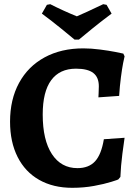

<svg xmlns="http://www.w3.org/2000/svg" viewBox="-20 -885 657 917"><path d="M28 -304Q28 -410 71 -489Q114 -568 193 -611Q272 -654 378 -654Q415 -654 457.5 -648.5Q500 -643 530.5 -637Q561 -631 569 -629L575 -616Q573 -609 568 -583.5Q563 -558 557.5 -516Q552 -474 549 -427L450 -420Q450 -425 451 -439.5Q452 -454 452 -473Q452 -516 425.5 -536.5Q399 -557 343 -557Q265 -557 224.5 -502Q184 -447 184 -338Q184 -216 228 -149Q272 -82 350 -82Q404 -82 434 -114.5Q464 -147 476 -220L575 -227Q572 -209 564.5 -150.5Q557 -92 555 -40L545 -28Q545 -27 511.5 -16.5Q478 -6 429 3Q380 12 325 12Q234 12 167 -26Q100 -64 64 -135.5Q28 -207 28 -304ZM357 -696H336Q322 -708 274 -747Q226 -786 180 -820L204 -862L220 -865Q283 -833 347 -807Q383 -822 473 -865L489 -862L513 -820Q467 -786 419 -747Q371 -708 357 -696Z"/></svg>

Font: Sahitya
Style: Bold
Weight: 700
Designer: Juan Pablo del Peral
Foundry: Juan Pablo del Peral (http://www.huertatipografica.com)
Version: Version 1.001;PS 001.000;hotconv 1.0.70;makeotf.lib2.5.58329